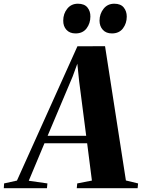

<svg xmlns="http://www.w3.org/2000/svg" viewBox="-102 -988 745 1008"><path d="M-82 0 -80.5 -25 -13 -40 304.5 -745 449.5 -745.5 559 -40.5 623 -25 620.5 0H301L303.5 -25L380.5 -40L355.5 -236H131.5L49 -39L147 -25L144.5 0ZM148 -275H350.5L313.5 -561.5L304 -653.5L279.5 -586.5ZM294.5 -812.5Q264 -812.5 246.8 -831.5Q229.5 -850.5 230 -880Q230 -916 251 -942.2Q272 -968.5 307 -968.5Q341 -968.5 357 -948.8Q373 -929 372.5 -901Q372.5 -865.5 352.5 -839Q332.5 -812.5 294.5 -812.5ZM485.5 -812.5Q455 -812.5 437.8 -831.5Q420.5 -850.5 420.5 -880Q421 -916 442 -942.2Q463 -968.5 498 -968.5Q531.5 -968.5 547.5 -948.8Q563.5 -929 563.5 -901Q563.5 -865.5 543.5 -839Q523.5 -812.5 485.5 -812.5Z"/></svg>

Font: Merriweather 120pt ExtraBold
Style: Italic
Weight: 800
Italic angle: -7.8°
Version: Version 2.101